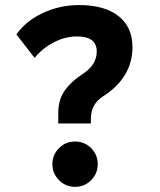

<svg xmlns="http://www.w3.org/2000/svg" viewBox="-20 -723 626 753"><path d="M208.5 -238.8V-279.8Q208.5 -330.1 232.2 -365.5Q255.9 -400.9 304.7 -433.1Q359.4 -468.8 359.4 -521Q359.4 -580.1 281.7 -580.1Q235.8 -580.1 191.4 -557.1Q147 -534.2 115.7 -496.1L44.4 -587.9Q80.6 -640.1 147 -671.6Q213.4 -703.1 291 -703.1Q390.1 -703.1 444.8 -659.9Q499.5 -616.7 499.5 -538.1Q499.5 -418.5 382.8 -344.2Q336.4 -314 336.4 -256.8V-238.8ZM274.4 9.8Q237.3 9.8 211.4 -16.4Q185.5 -42.5 185.5 -79.1Q185.5 -116.2 211.4 -142.1Q237.3 -168 274.4 -168Q311.5 -168 337.4 -142.1Q363.3 -116.2 363.3 -79.1Q363.3 -42.5 337.4 -16.4Q311.5 9.8 274.4 9.8Z"/></svg>

Font: Cascadia Code PL
Style: Bold
Weight: 700
Monospace: yes
Designer: Aaron Bell
Foundry: Saja Typeworks
Version: Version 2404.023; ttfautohint (v1.8.4)